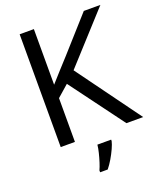

<svg xmlns="http://www.w3.org/2000/svg" viewBox="-167 -817 953 1142"><g transform="rotate(-20 309.5 -246.5)"><path d="M619 0H513L260 -341L187 -277V0H97V-714H187V-362Q217 -396 248 -430Q279 -464 310 -498L503 -714H608L325 -403ZM394 70Q390 88 377.5 115.5Q365 143 348.5 171Q332 199 314 221H266V209Q274 192 282.5 165.5Q291 139 298 110.5Q305 82 307 61H394Z"/></g></svg>

Font: Noto Sans Adlam
Style: Regular
Weight: 400
Designer: Mark Jamra, Neil Patel
Foundry: JamraPatel LLC
Version: Version 3.001